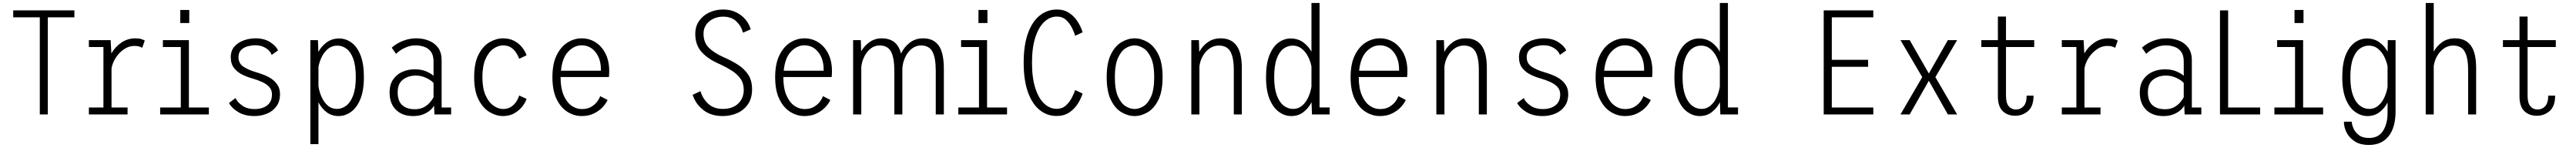

<svg xmlns="http://www.w3.org/2000/svg" viewBox="-20 -770 17347 996"><path d="M248 0V-653.5H69V-700H481V-653.5H302V0Z M578.5 0V-46.5H676.5V-453.5H578.5V-500H725L730 -410.5Q755 -454 797 -483Q839 -512 891.5 -512Q917.5 -512 933.2 -506.5Q949 -501 955 -497L937.5 -448Q933 -451.5 919.5 -456.2Q906 -461 884.5 -461Q848.5 -461 816 -439.2Q783.5 -417.5 760.5 -382.8Q737.5 -348 731 -309.5V-46.5H839V0Z M1194 -703H1254.5V-615H1194ZM1058.5 0V-46.5H1197.5V-453.5H1077V-500H1252V-46.5H1386.5V0Z M1693.5 11Q1627.5 11 1583 -16.5Q1538.5 -44 1522 -77L1566 -110Q1577.5 -83.5 1610.5 -59.8Q1643.5 -36 1695 -36Q1746.5 -36 1779 -60.8Q1811.5 -85.5 1811.5 -135Q1811.5 -165.5 1792.2 -185.8Q1773 -206 1743 -219.2Q1713 -232.5 1679.5 -242Q1646.5 -251 1612.8 -267.2Q1579 -283.5 1556.5 -311.8Q1534 -340 1534 -385Q1534 -429 1558.8 -457Q1583.5 -485 1622 -498.5Q1660.5 -512 1700.5 -512Q1760.5 -512 1800.2 -485.8Q1840 -459.5 1852 -430.5L1809.5 -400.5Q1799.5 -428.5 1769.2 -447Q1739 -465.5 1699 -465.5Q1675.5 -465.5 1649.2 -458.8Q1623 -452 1604.5 -434.5Q1586 -417 1586 -385Q1586 -342.5 1620.8 -320.2Q1655.5 -298 1703.5 -284.5Q1729 -277 1757 -266.2Q1785 -255.5 1809.8 -238.5Q1834.5 -221.5 1850 -196.5Q1865.5 -171.5 1865.5 -136.5Q1865.5 -86.5 1841 -53.8Q1816.5 -21 1777.2 -5Q1738 11 1693.5 11Z M2070 200V-500H2121L2124 -420.5Q2144.5 -459 2180 -485Q2215.5 -511 2265 -511Q2308 -511 2346 -484Q2384 -457 2407.2 -399.8Q2430.5 -342.5 2430.5 -251Q2430.5 -159.5 2406.2 -101.8Q2382 -44 2343 -16.5Q2304 11 2261 11Q2213 11 2178.8 -15.5Q2144.5 -42 2124.5 -81.5V200ZM2251.5 -463Q2215.5 -463 2189.5 -441.8Q2163.5 -420.5 2147.2 -387.8Q2131 -355 2124.5 -320V-190Q2130 -152 2145.8 -117Q2161.5 -82 2187.2 -59.5Q2213 -37 2249 -37Q2283 -37 2312 -59.2Q2341 -81.5 2358.5 -128.8Q2376 -176 2376 -251Q2376 -327.5 2359 -374Q2342 -420.5 2313.8 -441.8Q2285.5 -463 2251.5 -463Z M2762 11Q2689.5 11 2646.5 -31Q2603.5 -73 2603.5 -147.5Q2603.5 -200.5 2627.2 -235Q2651 -269.5 2689.5 -286.5Q2728 -303.5 2773 -303.5Q2820 -303.5 2853.8 -288Q2887.5 -272.5 2899.5 -259.5V-355.5Q2899.5 -397 2882.8 -420.8Q2866 -444.5 2838.2 -454.5Q2810.5 -464.5 2778 -464.5Q2748 -464.5 2721.8 -454.5Q2695.5 -444.5 2676 -431Q2656.5 -417.5 2647 -407.5L2618 -449Q2630 -461 2654 -475.8Q2678 -490.5 2711.5 -501.2Q2745 -512 2785 -512Q2826.5 -512 2865.2 -497.5Q2904 -483 2929 -450.5Q2954 -418 2954 -364V-46.5H3018V0H2905.5L2903 -60Q2896.5 -46 2878.5 -29.5Q2860.5 -13 2831.2 -1Q2802 11 2762 11ZM2773.5 -35Q2811.5 -35 2837.2 -50Q2863 -65 2878.2 -84.2Q2893.5 -103.5 2899.5 -115.5V-211.5Q2887 -227.5 2852.5 -244.5Q2818 -261.5 2779.5 -261.5Q2731 -261.5 2694.5 -235Q2658 -208.5 2658 -148.5Q2658 -90.5 2688.2 -62.8Q2718.5 -35 2773.5 -35Z M3367.5 11Q3322 11 3277.2 -15.5Q3232.5 -42 3202.8 -99.5Q3173 -157 3173 -251Q3173 -346 3202.8 -403.2Q3232.5 -460.5 3277.2 -486.2Q3322 -512 3367.5 -512Q3410.5 -512 3442.5 -495Q3474.5 -478 3495.5 -451.8Q3516.5 -425.5 3526 -398L3476.5 -374.5Q3469 -395.5 3455 -416.5Q3441 -437.5 3419.8 -451Q3398.5 -464.5 3368 -464.5Q3335 -464.5 3302.8 -442.2Q3270.5 -420 3249.5 -373Q3228.5 -326 3228.5 -251Q3228.5 -177 3249.5 -129.5Q3270.5 -82 3302.8 -59.2Q3335 -36.5 3368 -36.5Q3399.5 -36.5 3421.8 -51.2Q3444 -66 3457.5 -87.2Q3471 -108.5 3476 -127.5L3526 -104.5Q3519 -81.5 3498.2 -54.5Q3477.5 -27.5 3444.5 -8.2Q3411.5 11 3367.5 11Z M3897 11Q3847.5 11 3802.5 -16.5Q3757.5 -44 3728.8 -101.8Q3700 -159.5 3700 -251Q3700 -340.5 3728.5 -398.2Q3757 -456 3802 -484Q3847 -512 3897 -512Q3949 -512 3991 -485Q4033 -458 4057.8 -408.5Q4082.5 -359 4082.5 -291.5Q4082.5 -270 4080.5 -251.5H3755V-251Q3755 -178.5 3775 -130.8Q3795 -83 3827.5 -59.5Q3860 -36 3898 -36Q3935.5 -36 3961 -51Q3986.5 -66 4001.5 -86.2Q4016.5 -106.5 4021.5 -123L4071.5 -97.5Q4063.5 -77.5 4041 -52Q4018.5 -26.5 3982.2 -7.8Q3946 11 3897 11ZM3896.5 -465Q3847.5 -465 3807 -423.2Q3766.5 -381.5 3757.5 -294H4026.5V-303Q4026.5 -373.5 3990.2 -419.2Q3954 -465 3896.5 -465Z M4846.5 11Q4767 11 4715 -30.5Q4663 -72 4644.5 -132L4697 -156.5Q4712 -106 4749.5 -71.5Q4787 -37 4847.5 -37Q4913.5 -37 4951 -73Q4988.5 -109 4988.5 -165Q4988.5 -209 4966.8 -240Q4945 -271 4909 -294Q4873 -317 4829 -337.5Q4753 -369 4707.5 -417Q4662 -465 4662 -542Q4662 -592.5 4687.8 -629.2Q4713.5 -666 4756.2 -686Q4799 -706 4850 -706Q4899 -706 4937.2 -687.2Q4975.5 -668.5 5000.8 -638Q5026 -607.5 5035 -572.5L4983.5 -550Q4971.5 -595 4938.2 -626.5Q4905 -658 4849 -658Q4814 -658 4784 -644Q4754 -630 4735.8 -604.2Q4717.5 -578.5 4717.5 -544Q4717.5 -483.5 4753.8 -448.2Q4790 -413 4852 -385.5Q4901.5 -364 4945.5 -337Q4989.5 -310 5017 -270Q5044.5 -230 5044.5 -169Q5044.5 -109 5017.2 -69Q4990 -29 4945 -9Q4900 11 4846.5 11Z M5397 11Q5347.5 11 5302.5 -16.5Q5257.5 -44 5228.8 -101.8Q5200 -159.5 5200 -251Q5200 -340.5 5228.5 -398.2Q5257 -456 5302 -484Q5347 -512 5397 -512Q5449 -512 5491 -485Q5533 -458 5557.8 -408.5Q5582.5 -359 5582.5 -291.5Q5582.5 -270 5580.5 -251.5H5255V-251Q5255 -178.5 5275 -130.8Q5295 -83 5327.5 -59.5Q5360 -36 5398 -36Q5435.5 -36 5461 -51Q5486.5 -66 5501.5 -86.2Q5516.5 -106.5 5521.5 -123L5571.5 -97.5Q5563.5 -77.5 5541 -52Q5518.5 -26.5 5482.2 -7.8Q5446 11 5397 11ZM5396.5 -465Q5347.5 -465 5307 -423.2Q5266.5 -381.5 5257.5 -294H5526.5V-303Q5526.5 -373.5 5490.2 -419.2Q5454 -465 5396.5 -465Z M5725 0V-500H5777L5779 -425Q5801.5 -463 5837 -487.5Q5872.5 -512 5917.5 -512Q6022 -512 6047.5 -409.5Q6068.5 -453.5 6106.5 -482.8Q6144.5 -512 6196.5 -512Q6266 -512 6301 -464Q6336 -416 6336 -305V0H6281.5V-294Q6281.5 -381 6259 -422.5Q6236.5 -464 6182 -464Q6147.5 -464 6120 -442.2Q6092.5 -420.5 6075.8 -385Q6059 -349.5 6056.5 -308.5V0H6002.5V-294Q6002.5 -381 5980.2 -422.5Q5958 -464 5903.5 -464Q5870 -464 5843.8 -443.8Q5817.5 -423.5 5800.8 -390.5Q5784 -357.5 5780 -319V0Z M6569 -703H6629.5V-615H6569ZM6433.5 0V-46.5H6572.5V-453.5H6452V-500H6627V-46.5H6761.5V0Z M7095 10.5Q7031 10.5 6981 -29.8Q6931 -70 6902.2 -149.8Q6873.5 -229.5 6873.5 -348Q6873.5 -466.5 6902.5 -546.2Q6931.5 -626 6982.2 -666Q7033 -706 7097 -706Q7146 -706 7181 -682.2Q7216 -658.5 7238 -623Q7260 -587.5 7270.5 -552.5L7220.5 -529.5Q7213.5 -553 7198.5 -583.2Q7183.5 -613.5 7158.8 -636Q7134 -658.5 7097 -658.5Q7050.5 -658.5 7012.5 -623Q6974.5 -587.5 6952 -518.5Q6929.5 -449.5 6929.5 -348Q6929.5 -246.5 6951.8 -177.2Q6974 -108 7011.8 -72.8Q7049.5 -37.5 7095.5 -37.5Q7132.5 -37.5 7157.5 -60Q7182.5 -82.5 7197.8 -112.5Q7213 -142.5 7220.5 -164L7270.5 -140.5Q7260 -107 7238 -72Q7216 -37 7180.8 -13.2Q7145.5 10.5 7095 10.5Z M7620.5 11Q7576 11 7532.5 -14.5Q7489 -40 7460.8 -97.5Q7432.5 -155 7432.5 -251Q7432.5 -346.5 7460.8 -403.8Q7489 -461 7532.5 -486.5Q7576 -512 7620.5 -512Q7665 -512 7708.5 -486.5Q7752 -461 7780.5 -403.8Q7809 -346.5 7809 -251Q7809 -155 7780.5 -97.5Q7752 -40 7708.5 -14.5Q7665 11 7620.5 11ZM7620.5 -36.5Q7650 -36.5 7680.5 -55.2Q7711 -74 7731.8 -120.8Q7752.5 -167.5 7752.5 -251Q7752.5 -333 7731.8 -379.5Q7711 -426 7680.5 -445.2Q7650 -464.5 7620.5 -464.5Q7591 -464.5 7560.2 -445.5Q7529.5 -426.5 7508.5 -379.8Q7487.5 -333 7487.5 -251Q7487.5 -167.5 7508.5 -120.8Q7529.5 -74 7560.2 -55.2Q7591 -36.5 7620.5 -36.5Z M8002.5 0V-500H8053.5L8056 -420.5Q8077 -460.5 8113.5 -486.2Q8150 -512 8200.5 -512Q8271 -512 8306.8 -463.5Q8342.5 -415 8342.5 -312V0H8288.5V-299Q8288.5 -383.5 8265.2 -423.5Q8242 -463.5 8187 -463.5Q8154.5 -463.5 8127 -445Q8099.5 -426.5 8080.8 -394.8Q8062 -363 8057 -323.5V0Z M8675.5 11Q8632 11 8593.2 -16.5Q8554.5 -44 8530 -101.8Q8505.5 -159.5 8505.5 -251Q8505.5 -342.5 8529 -399.8Q8552.5 -457 8590.2 -484Q8628 -511 8671.5 -511Q8720 -511 8755.5 -485.5Q8791 -460 8811.5 -422V-750H8866V-47H8934V0H8815L8812 -82Q8792 -42.5 8757.8 -15.8Q8723.5 11 8675.5 11ZM8560.5 -251Q8560.5 -176 8578 -128.8Q8595.5 -81.5 8624.5 -59.2Q8653.5 -37 8687.5 -37Q8722.5 -37 8748.2 -58.8Q8774 -80.5 8789.8 -115Q8805.5 -149.5 8811.5 -187V-322.5Q8805 -357 8788.5 -389.2Q8772 -421.5 8746.2 -442.2Q8720.5 -463 8685 -463Q8651 -463 8622.5 -441.8Q8594 -420.5 8577.2 -374Q8560.5 -327.5 8560.5 -251Z M9272 11Q9222.5 11 9177.5 -16.5Q9132.5 -44 9103.8 -101.8Q9075 -159.5 9075 -251Q9075 -340.5 9103.5 -398.2Q9132 -456 9177 -484Q9222 -512 9272 -512Q9324 -512 9366 -485Q9408 -458 9432.8 -408.5Q9457.5 -359 9457.5 -291.5Q9457.5 -270 9455.5 -251.5H9130V-251Q9130 -178.5 9150 -130.8Q9170 -83 9202.5 -59.5Q9235 -36 9273 -36Q9310.5 -36 9336 -51Q9361.5 -66 9376.5 -86.2Q9391.5 -106.5 9396.5 -123L9446.5 -97.5Q9438.5 -77.5 9416 -52Q9393.5 -26.5 9357.2 -7.8Q9321 11 9272 11ZM9271.5 -465Q9222.5 -465 9182 -423.2Q9141.5 -381.5 9132.5 -294H9401.5V-303Q9401.5 -373.5 9365.2 -419.2Q9329 -465 9271.5 -465Z M9652.5 0V-500H9703.5L9706 -420.5Q9727 -460.5 9763.5 -486.2Q9800 -512 9850.5 -512Q9921 -512 9956.8 -463.5Q9992.5 -415 9992.5 -312V0H9938.5V-299Q9938.5 -383.5 9915.2 -423.5Q9892 -463.5 9837 -463.5Q9804.5 -463.5 9777 -445Q9749.5 -426.5 9730.8 -394.8Q9712 -363 9707 -323.5V0Z M10368.5 11Q10302.5 11 10258 -16.5Q10213.5 -44 10197 -77L10241 -110Q10252.5 -83.5 10285.5 -59.8Q10318.5 -36 10370 -36Q10421.5 -36 10454 -60.8Q10486.5 -85.5 10486.5 -135Q10486.5 -165.5 10467.2 -185.8Q10448 -206 10418 -219.2Q10388 -232.5 10354.5 -242Q10321.5 -251 10287.8 -267.2Q10254 -283.5 10231.5 -311.8Q10209 -340 10209 -385Q10209 -429 10233.8 -457Q10258.5 -485 10297 -498.5Q10335.5 -512 10375.5 -512Q10435.5 -512 10475.2 -485.8Q10515 -459.5 10527 -430.5L10484.5 -400.5Q10474.5 -428.5 10444.2 -447Q10414 -465.5 10374 -465.5Q10350.5 -465.5 10324.2 -458.8Q10298 -452 10279.5 -434.5Q10261 -417 10261 -385Q10261 -342.5 10295.8 -320.2Q10330.5 -298 10378.5 -284.5Q10404 -277 10432 -266.2Q10460 -255.5 10484.8 -238.5Q10509.5 -221.5 10525 -196.5Q10540.5 -171.5 10540.5 -136.5Q10540.5 -86.5 10516 -53.8Q10491.5 -21 10452.2 -5Q10413 11 10368.5 11Z M10922 11Q10872.5 11 10827.5 -16.5Q10782.5 -44 10753.8 -101.8Q10725 -159.5 10725 -251Q10725 -340.5 10753.5 -398.2Q10782 -456 10827 -484Q10872 -512 10922 -512Q10974 -512 11016 -485Q11058 -458 11082.8 -408.5Q11107.5 -359 11107.5 -291.5Q11107.5 -270 11105.5 -251.5H10780V-251Q10780 -178.5 10800 -130.8Q10820 -83 10852.5 -59.5Q10885 -36 10923 -36Q10960.5 -36 10986 -51Q11011.5 -66 11026.5 -86.2Q11041.5 -106.5 11046.5 -123L11096.5 -97.5Q11088.5 -77.5 11066 -52Q11043.5 -26.5 11007.2 -7.8Q10971 11 10922 11ZM10921.5 -465Q10872.5 -465 10832 -423.2Q10791.5 -381.5 10782.5 -294H11051.5V-303Q11051.5 -373.5 11015.2 -419.2Q10979 -465 10921.5 -465Z M11425.5 11Q11382 11 11343.2 -16.5Q11304.5 -44 11280 -101.8Q11255.5 -159.5 11255.5 -251Q11255.5 -342.5 11279 -399.8Q11302.5 -457 11340.2 -484Q11378 -511 11421.5 -511Q11470 -511 11505.5 -485.5Q11541 -460 11561.5 -422V-750H11616V-47H11684V0H11565L11562 -82Q11542 -42.5 11507.8 -15.8Q11473.5 11 11425.5 11ZM11310.5 -251Q11310.5 -176 11328 -128.8Q11345.5 -81.5 11374.5 -59.2Q11403.5 -37 11437.5 -37Q11472.5 -37 11498.2 -58.8Q11524 -80.5 11539.8 -115Q11555.5 -149.5 11561.5 -187V-322.5Q11555 -357 11538.5 -389.2Q11522 -421.5 11496.2 -442.2Q11470.5 -463 11435 -463Q11401 -463 11372.5 -441.8Q11344 -420.5 11327.2 -374Q11310.5 -327.5 11310.5 -251Z M12261 0V-700H12595V-653.5H12315.5V-367.5H12560V-320.5H12315.5V-46.5H12595V0Z M12778 0 12924.5 -251 12778 -500H12840L12969 -275.5L13097 -500H13159.5L13013 -251L13159.5 0H13097L12969 -226.5L12840 0Z M13434 -121V-453.5H13322.5V-500H13434V-658.5H13488.5V-500H13678.5V-453.5H13488.5V-125.5Q13488.5 -76.5 13507.2 -54.8Q13526 -33 13556 -33Q13586 -33 13606.8 -55.2Q13627.5 -77.5 13627.5 -126.5H13674Q13674 -55 13637.2 -23Q13600.5 9 13551 9Q13499 9 13466.5 -22.2Q13434 -53.5 13434 -121Z M13864.5 0V-46.5H13962.5V-453.5H13864.5V-500H14011L14016 -410.5Q14041 -454 14083 -483Q14125 -512 14177.5 -512Q14203.5 -512 14219.2 -506.5Q14235 -501 14241 -497L14223.5 -448Q14219 -451.5 14205.5 -456.2Q14192 -461 14170.5 -461Q14134.5 -461 14102 -439.2Q14069.5 -417.5 14046.5 -382.8Q14023.5 -348 14017 -309.5V-46.5H14125V0Z M14548 11Q14475.5 11 14432.5 -31Q14389.5 -73 14389.5 -147.5Q14389.5 -200.5 14413.2 -235Q14437 -269.5 14475.5 -286.5Q14514 -303.5 14559 -303.5Q14606 -303.5 14639.8 -288Q14673.5 -272.5 14685.5 -259.5V-355.5Q14685.5 -397 14668.8 -420.8Q14652 -444.5 14624.2 -454.5Q14596.5 -464.5 14564 -464.5Q14534 -464.5 14507.8 -454.5Q14481.5 -444.5 14462 -431Q14442.5 -417.5 14433 -407.5L14404 -449Q14416 -461 14440 -475.8Q14464 -490.5 14497.5 -501.2Q14531 -512 14571 -512Q14612.5 -512 14651.2 -497.5Q14690 -483 14715 -450.5Q14740 -418 14740 -364V-46.5H14804V0H14691.5L14689 -60Q14682.5 -46 14664.5 -29.5Q14646.5 -13 14617.2 -1Q14588 11 14548 11ZM14559.5 -35Q14597.5 -35 14623.2 -50Q14649 -65 14664.2 -84.2Q14679.5 -103.5 14685.5 -115.5V-211.5Q14673 -227.5 14638.5 -244.5Q14604 -261.5 14565.5 -261.5Q14517 -261.5 14480.5 -235Q14444 -208.5 14444 -148.5Q14444 -90.5 14474.2 -62.8Q14504.5 -35 14559.5 -35Z M14929.5 0V-700H14984.5V-46.5H15200V0Z M15431.5 -703H15492V-615H15431.5ZM15296 0V-46.5H15435V-453.5H15314.5V-500H15489.5V-46.5H15624V0Z M15922.5 11Q15879.5 11 15840.5 -16.5Q15801.5 -44 15777.2 -101.8Q15753 -159.5 15753 -251Q15753 -342.5 15776.2 -399.8Q15799.5 -457 15837.5 -484Q15875.5 -511 15918.5 -511Q15967 -511 16002.5 -485.8Q16038 -460.5 16058.5 -422L16059.5 -500H16112V-20.5Q16112 87.5 16065.2 146.5Q16018.5 205.5 15932.5 205.5Q15875 205.5 15837.8 181.8Q15800.5 158 15782.2 122Q15764 86 15764 49H15817Q15817 66.5 15827.8 92.5Q15838.5 118.5 15863.8 138.5Q15889 158.5 15933 158.5Q15997.5 158.5 16027.8 110.2Q16058 62 16058 -8.5V-80Q16038 -41 16003.8 -15Q15969.5 11 15922.5 11ZM15807.5 -251Q15807.5 -176 15825 -128.8Q15842.5 -81.5 15871.5 -59.2Q15900.5 -37 15934.5 -37Q15969.5 -37 15995 -58.5Q16020.5 -80 16036.2 -113.8Q16052 -147.5 16058 -184.5V-324.5Q16051 -358.5 16034.8 -390.2Q16018.5 -422 15993 -442.5Q15967.5 -463 15932 -463Q15898 -463 15869.8 -441.8Q15841.5 -420.5 15824.5 -374Q15807.5 -327.5 15807.5 -251Z M16315 0V-750H16369V-422.5Q16390 -461.5 16426.2 -486.8Q16462.5 -512 16512.5 -512Q16583 -512 16618.8 -463.5Q16654.5 -415 16654.5 -312V0H16600.5V-299Q16600.5 -383.5 16577.2 -423.5Q16554 -463.5 16499 -463.5Q16467 -463.5 16439.5 -445.2Q16412 -427 16393.5 -395.8Q16375 -364.5 16369 -326V0Z M16946.5 -121V-453.5H16835V-500H16946.5V-658.5H17001V-500H17191V-453.5H17001V-125.5Q17001 -76.5 17019.8 -54.8Q17038.5 -33 17068.5 -33Q17098.5 -33 17119.2 -55.2Q17140 -77.5 17140 -126.5H17186.5Q17186.5 -55 17149.8 -23Q17113 9 17063.5 9Q17011.5 9 16979 -22.2Q16946.5 -53.5 16946.5 -121Z"/></svg>

Font: Trispace SemiCondensed ExtraLight
Style: Regular
Weight: 200
Width: 4
Designer: Tyler Finck
Foundry: Etcetera Type Company
Version: Version 1.210; ttfautohint (v1.8.3)